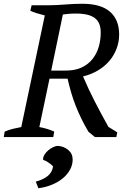

<svg xmlns="http://www.w3.org/2000/svg" viewBox="-40 -728 687 1020"><path d="M169 -53Q213 -45 248 -29L243 0H-20L-15 -29Q9 -39 30.5 -44Q52 -49 73 -53L198 -646Q174 -652 154.5 -658Q135 -664 121 -671L128 -700H216Q256 -700 304.5 -704Q353 -708 397 -708Q496 -708 544.5 -665.5Q593 -623 593 -545Q593 -506 579.5 -470Q566 -434 541.5 -405Q517 -376 481.5 -354.5Q446 -333 401 -322Q430 -254 464.5 -187Q499 -120 536 -54L583 -25L578 0H464L430 -28Q409 -63 392.5 -97Q376 -131 362.5 -165Q349 -199 338.5 -235Q328 -271 319 -310H223ZM364 -656Q341 -656 324.5 -654.5Q308 -653 294 -651L232 -353H303Q356 -352 392.5 -369Q429 -386 451.5 -414.5Q474 -443 484.5 -479Q495 -515 495 -553Q496 -607 464.5 -631.5Q433 -656 364 -656ZM150 237Q190 226 213.5 207Q237 188 242 156Q233 146 217.5 135.5Q202 125 189 121Q188 107 196.5 93.5Q205 80 217 70Q229 60 243 53.5Q257 47 267 47Q299 49 322.5 68.5Q346 88 346 120Q346 148 332 173.5Q318 199 294 219Q270 239 236.5 253Q203 267 164 272Z"/></svg>

Font: PTSerifItalic
Style: Italic
Weight: 400
Italic angle: -12°
Designer: A.Korolkova, O.Umpeleva, V.Yefimov
Foundry: ParaType Ltd
Version: Version 1.000W OFL